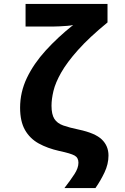

<svg xmlns="http://www.w3.org/2000/svg" viewBox="-20 -780 640 984"><path d="M310 184Q341 144 361.5 112.5Q382 81 382 54Q382 28 362 17Q342 6 285 -6Q223 -20 178 -45Q133 -70 108 -114Q83 -158 83 -228Q83 -308 118 -381Q153 -454 214.5 -521.5Q276 -589 355 -652Q344 -649 324.5 -647.5Q305 -646 285.5 -645Q266 -644 253 -644H111V-760H531V-665Q437 -588 380 -524Q323 -460 293.5 -408Q264 -356 254 -314Q244 -272 244 -238Q244 -194 258.5 -171Q273 -148 304 -137Q335 -126 383 -116Q468 -98 502 -65Q536 -32 536 17Q536 61 515.5 104Q495 147 469 184Z"/></svg>

Font: Noto Sans Mono ExtraBold
Style: Regular
Weight: 800
Designer: Monotype Design Team
Foundry: Monotype Imaging Inc.
Version: Version 2.014